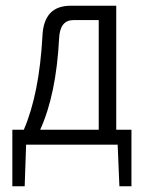

<svg xmlns="http://www.w3.org/2000/svg" viewBox="-20 -504 509 669"><path d="M438 -52V145H396L390 0H71L66 145H23V-52H63Q117 -177 128 -380Q133 -484 226 -484H385V-52ZM324 -52V-434H236Q189 -434 186 -371Q176 -175 120 -52Z"/></svg>

Font: exo2condensed_l
Style: Regular
Weight: 300
Width: 3
Designer: Natanael Gama
Version: Version 1.001;PS 001.001;hotconv 1.0.70;makeotf.lib2.5.58329